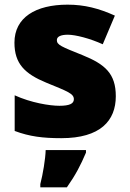

<svg xmlns="http://www.w3.org/2000/svg" viewBox="-20 -583 557 824"><path d="M477 -170C477 -267 431 -307 335 -346C243 -383 224 -390 224 -411C224 -426 241 -434 271 -434C304 -434 366 -418 421 -393L473 -516C404 -547 343 -563 270 -563C133 -563 42 -508 42 -400C42 -309 87 -266 179 -228C272 -190 297 -181 297 -157C297 -138 278 -129 235 -129C193 -129 113 -142 43 -174V-21C107 3 164 10 243 10C411 10 477 -65 477 -170ZM349 72V61H176C175 99 164 165 153 207V221H267C305 167 326 126 349 72Z"/></svg>

Font: Noto Sans Canadian Aboriginal Black
Style: Regular
Weight: 900
Designer: Monotype Design Team, Typotheque's Kevin King
Foundry: Monotype Imaging Inc.
Version: Version 2.004